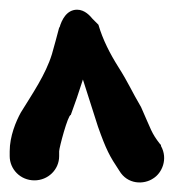

<svg xmlns="http://www.w3.org/2000/svg" viewBox="-22 -666 359 396"><path d="M-2 -344C-2 -317 20 -294 49 -294C77 -294 100 -316 100 -344V-354C100 -361 118 -429 124 -429C133 -453 140 -474 149 -502C159 -471 166 -449 180 -405C197 -357 204 -344 224 -314C241 -285 275 -285 294 -298C312 -309 325 -338 310 -365V-367L308 -369C290 -392 290 -398 269 -445C249 -479 243 -495 222 -528C205 -555 190 -584 181 -615L169 -627C164 -633 153 -646 137 -646C115 -646 105 -624 101 -610L100 -609C95 -590 91 -575 85 -554C72 -512 45 -473 21 -434C11 -416 -2 -385 -2 -354Z"/></svg>

Font: Stray Cat
Style: ExBlkCn
Weight: 1000
Version: Version 1.0